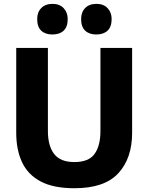

<svg xmlns="http://www.w3.org/2000/svg" viewBox="-20 -961 768 994"><path d="M365.5 13.5Q256.5 13.5 190.2 -21.8Q124 -57 94 -121.5Q64 -186 64 -274V-713H228V-283Q228 -206 260.2 -164Q292.5 -122 365 -122Q439 -122 469.5 -164Q500 -206 500 -283.5V-713H664V-273.5Q664 -141.5 592.5 -64Q521 13.5 365.5 13.5ZM478.5 -782.5Q442 -782.5 421 -802.2Q400 -822 400 -862.5Q400 -898 421 -919.5Q442 -941 479.5 -941Q516 -941 537 -918.8Q558 -896.5 558 -862.5Q558 -822 536.8 -802.2Q515.5 -782.5 478.5 -782.5ZM251 -782.5Q214.5 -782.5 193.5 -802.2Q172.5 -822 172.5 -862.5Q172.5 -898 193.8 -919.5Q215 -941 252 -941Q288.5 -941 309.5 -918.8Q330.5 -896.5 330.5 -862.5Q330.5 -822 309.5 -802.2Q288.5 -782.5 251 -782.5Z"/></svg>

Font: Heraclito
Style: Bold
Weight: 700
Designer: Kostas Bartsokas (font) & Cristiano Sobral (main changes)
Foundry: Kostas Bartsokas (font) & Cristiano Sobral (main changes)
Version: Version 1.00;July 8, 2020;FontCreator 13.0.0.2655 64-bit